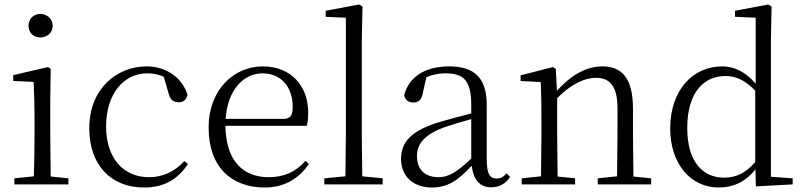

<svg xmlns="http://www.w3.org/2000/svg" viewBox="-20 -822 3580 856"><path d="M160 -655C189 -655 215 -676 215 -707C215 -738 189 -760 160 -760C130 -760 107 -738 107 -707C107 -676 130 -655 160 -655ZM130 0H285V-27L206 -35L204 -227V-378L206 -515L194 -523L39 -487V-461L130 -457C132 -407 134 -352 134 -285V-227C134 -173 133 -91 131 -36L44 -27V0Z M622 14C715 14 774 -25 818 -91L802 -104C757 -55 704 -32 644 -32C532 -32 453 -115 453 -258C453 -404 532 -495 636 -495C661 -495 685 -491 710 -480L731 -408C738 -379 751 -366 777 -366C797 -366 810 -376 816 -399C792 -477 720 -526 634 -526C500 -526 378 -426 378 -250C378 -85 476 14 622 14Z M1160 14C1248 14 1313 -26 1357 -91L1342 -105C1300 -57 1248 -32 1178 -32C1066 -32 987 -102 985 -261H1348C1352 -277 1354 -297 1354 -321C1354 -438 1278 -526 1152 -526C1021 -526 910 -420 910 -254C910 -74 1015 14 1160 14ZM986 -292C994 -418 1064 -495 1150 -495C1236 -495 1285 -431 1285 -346C1285 -309 1276 -292 1243 -292Z M1519 0H1686V-27L1595 -36L1593 -227V-639L1596 -793L1581 -802L1432 -774V-747L1522 -743V-227L1520 -36L1426 -27V0Z M2170 13C2205 13 2234 -2 2254 -33L2239 -49C2223 -32 2211 -26 2194 -26C2165 -26 2150 -45 2150 -111V-354C2150 -476 2094 -526 1982 -526C1875 -526 1803 -479 1782 -398C1786 -377 1800 -365 1822 -365C1845 -365 1860 -376 1865 -407L1881 -478C1910 -490 1938 -495 1965 -495C2045 -495 2081 -466 2081 -354V-316C2036 -305 1987 -292 1943 -279C1815 -241 1768 -190 1768 -114C1768 -31 1828 14 1905 14C1977 14 2022 -18 2083 -83C2090 -23 2117 13 2170 13ZM2081 -115C2015 -52 1977 -32 1935 -32C1877 -32 1839 -64 1839 -126C1839 -179 1871 -221 1957 -253C1994 -266 2038 -279 2081 -291Z M2730 0H2883V-27L2804 -35L2802 -227V-338C2802 -474 2752 -526 2666 -526C2600 -526 2532 -494 2463 -417L2458 -515L2445 -523L2301 -486V-461L2391 -456C2393 -406 2394 -353 2394 -285V-227L2392 -36L2306 -27V0H2544V-27L2466 -35L2464 -227V-384C2534 -455 2594 -475 2637 -475C2697 -475 2733 -440 2733 -339V-227L2731 -36L2645 -27V0Z M3350 9 3514 0V-27L3417 -34V-643L3420 -793L3405 -802L3257 -774V-747L3349 -743V-449C3302 -504 3251 -526 3199 -526C3069 -526 2968 -420 2968 -249C2968 -93 3058 14 3185 14C3248 14 3304 -11 3348 -67ZM3347 -99C3302 -49 3261 -30 3208 -30C3114 -30 3044 -100 3044 -251C3044 -414 3121 -483 3214 -483C3262 -483 3302 -464 3347 -418Z"/></svg>

Font: Noto Serif TC Light
Style: Regular
Weight: 300
Designer: Ryoko NISHIZUKA 西塚涼子 (kana & ideographs); Frank Grießhammer (Latin, Greek & Cyrillic); Wenlong ZHANG 张文龙 (bopomofo); San
Foundry: Adobe
Version: Version 2.001;hotconv 1.1.0;makeotfexe 2.6.0